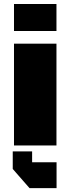

<svg xmlns="http://www.w3.org/2000/svg" viewBox="-20 -741 359 978"><path d="M51.3 -518.6H267.6V0H51.3ZM51.3 -720.7H267.6V-583H51.3ZM268.1 85.4V217.3H130.4L44.9 119.6V30.3H143.6V85.4Z"/></svg>

Font: Black Ops One [rus by aLiNcE]
Style: Regular
Weight: 400
Designer: James Grieshaber
Foundry: James Grieshaber
Version: Version 1.002;May 25, 2024;FontCreator 13.0.0.2680 64-bit